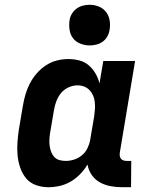

<svg xmlns="http://www.w3.org/2000/svg" viewBox="-20 -775 640 803"><path d="M182 8Q155 8 130 -1Q105 -10 89 -29.5Q73 -49 64.5 -74Q56 -99 53.5 -125.5Q51 -152 53 -179.5Q55 -207 59 -234L76 -334Q80 -358 87 -381.5Q94 -405 105.5 -427Q117 -449 134 -468.5Q151 -488 172.5 -502Q194 -516 218 -522Q242 -528 266 -528Q290 -528 312.5 -522Q335 -516 351.5 -501.5Q368 -487 379.5 -467.5Q391 -448 396 -426L412 -520H545L481 -136Q480 -129 481 -122.5Q482 -116 486 -111Q490 -106 496.5 -104Q503 -102 510 -102H529L528 8H491Q466 8 442 3.5Q418 -1 397.5 -12.5Q377 -24 363.5 -43.5Q350 -63 346 -87Q333 -65 315 -46.5Q297 -28 275.5 -15.5Q254 -3 230 2.5Q206 8 182 8ZM255 -102Q272 -102 289.5 -107.5Q307 -113 322 -125Q337 -137 345.5 -154.5Q354 -172 357 -189L374 -289Q376 -304 377 -318.5Q378 -333 376.5 -347.5Q375 -362 369.5 -375Q364 -388 354.5 -398Q345 -408 332 -413Q319 -418 304 -418Q285 -418 266.5 -409.5Q248 -401 235.5 -386Q223 -371 216 -352.5Q209 -334 206 -316L189 -216Q187 -203 186.5 -189.5Q186 -176 188 -163Q190 -150 194.5 -138.5Q199 -127 207.5 -118Q216 -109 228.5 -105.5Q241 -102 255 -102ZM355 -585Q335 -585 316 -592.5Q297 -600 285.5 -615Q274 -630 271 -650Q268 -670 271 -691Q273 -705 281 -718Q289 -731 301 -739.5Q313 -748 327 -751.5Q341 -755 355 -755Q375 -755 393.5 -747.5Q412 -740 423.5 -725Q435 -710 438.5 -690Q442 -670 438 -649Q436 -635 428.5 -622Q421 -609 409 -600.5Q397 -592 383 -588.5Q369 -585 355 -585Z"/></svg>

Font: Iosevka Etoile Extrabold
Style: Italic
Weight: 800
Italic angle: -9°
Designer: Belleve Invis
Foundry: Belleve Invis
Version: Version 22.1.2; ttfautohint (v1.8.4)